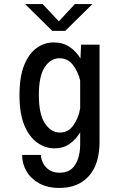

<svg xmlns="http://www.w3.org/2000/svg" viewBox="-20 -720 590 946"><path d="M248.5 11Q203.5 11 164 -16.8Q124.5 -44.5 100.2 -102.2Q76 -160 76 -251Q76 -342 99.2 -399.2Q122.5 -456.5 160.8 -483.8Q199 -511 244.5 -511Q290.5 -511 323.2 -488.5Q356 -466 376.5 -432L379.5 -500H470.5V-21Q470.5 88.5 418 147.2Q365.5 206 273.5 206Q213.5 206 172.5 183Q131.5 160 110.2 123Q89 86 89 43.5H181.5Q181.5 59 190.2 79.5Q199 100 219.5 115.5Q240 131 274.5 131Q325.5 131 350.2 92Q375 53 375 -10V-68Q355 -34 323.5 -11.5Q292 11 248.5 11ZM171.5 -251Q171.5 -156 201.8 -111.5Q232 -67 275 -67Q316.5 -67 342 -103.2Q367.5 -139.5 375 -186.5V-323Q365.5 -365 340 -399Q314.5 -433 273 -433Q230 -433 200.8 -390Q171.5 -347 171.5 -251ZM103.5 -700H190L270 -615L349 -700H435.5L301.5 -568H237.5Z"/></svg>

Font: Trispace SemiCondensed
Style: Regular
Weight: 400
Width: 4
Designer: Tyler Finck
Foundry: Etcetera Type Company
Version: Version 1.210; ttfautohint (v1.8.3)